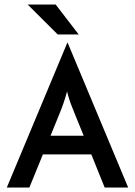

<svg xmlns="http://www.w3.org/2000/svg" viewBox="-20 -837 602 857"><path d="M10.4 0 280.6 -646.5H281.9L552.1 0H447.2L387.5 -147.9H171.5L111.1 0ZM205.6 -231.2H353.5L315.3 -325Q304.9 -350 296.2 -373.3Q287.5 -396.5 279.2 -428.5Q270.8 -397.2 262.5 -373.6Q254.2 -350 243.8 -325ZM237.5 -683.3 103.5 -816.7H228.5L331.2 -683.3Z"/></svg>

Font: Afacad Flux Medium
Style: Regular
Weight: 500
Designer: Kristian Moeller
Foundry: Dicotype
Version: Version 1.100